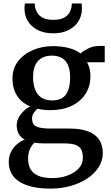

<svg xmlns="http://www.w3.org/2000/svg" viewBox="-20 -842 653 1132"><path d="M279 270Q215.5 270 169 259Q122.5 248 92 227.8Q61.5 207.5 46.5 178.5Q31.5 149.5 31.5 113Q31.5 81 44.2 55Q57 29 78.2 10.2Q99.5 -8.5 125.5 -19Q102 -32 90.2 -53.2Q78.5 -74.5 78.5 -103Q78.5 -125.5 89.2 -146.8Q100 -168 118 -185.8Q136 -203.5 158.5 -214.5Q106 -236.5 79.8 -278.8Q53.5 -321 53.5 -379Q53.5 -439 87.2 -481.8Q121 -524.5 175 -547.2Q229 -570 290.5 -570Q343.5 -570 385 -559.2Q426.5 -548.5 455 -526.5Q466.5 -539 497.2 -555Q528 -571 565.5 -571H597.5V-475H493Q499 -464.5 503.5 -451.8Q508 -439 510.5 -424.5Q513 -410 513 -394.5Q513.5 -333.5 483.8 -288Q454 -242.5 401.2 -217.5Q348.5 -192.5 278 -192.5Q257 -192.5 237.5 -194.8Q218 -197 200.5 -201Q187 -189 178 -174.2Q169 -159.5 169 -143Q169 -108 194.2 -96Q219.5 -84 279.5 -84H390.5Q457 -84 500.5 -67.2Q544 -50.5 565 -18.2Q586 14 586 60Q586 105.5 561.5 144Q537 182.5 494 210.8Q451 239 395.8 254.5Q340.5 270 279 270ZM290 208Q334.5 208 375 194Q415.5 180 442 153.2Q468.5 126.5 468.5 87.5Q468.5 59.5 459.5 40.8Q450.5 22 426.5 12.8Q402.5 3.5 357 3.5H239.5Q224 3.5 209.8 2.5Q195.5 1.5 183 -1Q165.5 16 155.5 39.5Q145.5 63 145.5 94Q145.5 129 159.5 154.5Q173.5 180 205.2 194Q237 208 290 208ZM288 -250Q344 -250 368.8 -285Q393.5 -320 393.5 -384Q393.5 -429 381.2 -457.5Q369 -486 345 -500Q321 -514 285.5 -514Q252.5 -514 227.8 -501Q203 -488 189 -460Q175 -432 175 -387Q175 -346.5 186.5 -315.5Q198 -284.5 223 -267.2Q248 -250 288 -250ZM294.5 -645.5Q241.5 -645.5 203.5 -664.5Q165.5 -683.5 145 -716.5Q124.5 -749.5 124.5 -790Q124.5 -797.5 125 -806.8Q125.5 -816 126.5 -821.5H185Q185 -818.5 185.2 -814Q185.5 -809.5 186 -804Q189 -785.5 199.5 -767.2Q210 -749 232.8 -737Q255.5 -725 294.5 -725Q333.5 -725 356 -737Q378.5 -749 389 -767Q399.5 -785 402 -804Q403 -809 403.2 -813.8Q403.5 -818.5 403.5 -821.5H461Q462 -816 462.5 -807Q463 -798 463 -790.5Q463 -749.5 442.2 -716.5Q421.5 -683.5 383.8 -664.5Q346 -645.5 294.5 -645.5Z"/></svg>

Font: Merriweather SemiBold
Style: Regular
Weight: 600
Version: Version 2.100